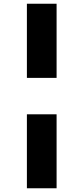

<svg xmlns="http://www.w3.org/2000/svg" viewBox="-20 -895 446 1028"><path d="M283 -875H124V-478H283ZM283 -283H124V113H283Z"/></svg>

Font: Glow Sans SC Normal ExtraBold
Style: Regular
Weight: 800
Designer: Ryoko NISHIZUKA (kana, bopomofo & ideographs); Paul D. Hunt (Latin, Greek & Cyrillic); Sandoll Communications, Soo-young
Version: Version 0.93